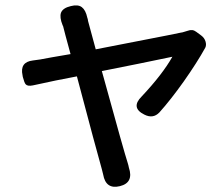

<svg xmlns="http://www.w3.org/2000/svg" viewBox="-20 -627 841 724"><path d="M369 31Q368 25 365 15Q364 12 364 11Q344 -59 270 -339Q194 -325 104 -305Q84 -301 77 -309Q72 -314 66 -337Q65 -341 65 -343Q54 -393 104 -399Q113 -400 133 -403Q136 -404 138 -404Q145 -405 176 -411Q219 -418 246 -423Q239 -450 227 -493Q220 -519 218 -528L217 -530L216 -532Q204 -562 210 -579Q217 -597 247 -604Q274 -611 288.5 -600Q303 -589 309 -561Q310 -559 311 -554.5Q312 -550 312 -548L341 -441Q392 -451 495 -471Q640 -499 662 -504Q664 -504 668 -505Q682 -509 688 -511Q706 -518 720 -507L739 -493Q751 -484 755 -470.5Q759 -457 754 -447Q723 -391 673 -320Q624 -251 581 -203Q557 -178 524 -195Q472 -221 514 -263Q593 -347 630 -413Q616 -410 504 -387Q413 -369 364 -359Q366 -351 371 -334Q448 -54 462 -11Q462 -9 464 -4Q465 2 466 5Q485 62 432 75Q379 88 369 31Z"/></svg>

Font: GenSenRounded TW M
Style: Regular
Weight: 500
Version: Version 1.501;PS 1;hotconv 16.6.51;makeotf.lib2.5.65220